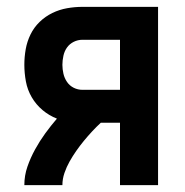

<svg xmlns="http://www.w3.org/2000/svg" viewBox="-20 -540 540 560"><path d="M51 0Q51 -28 60 -54Q69 -80 82.5 -104.5Q96 -129 112 -151Q128 -173 146 -194Q123 -203 104 -219Q85 -235 72.5 -256.5Q60 -278 55.5 -302.5Q51 -327 51 -351Q51 -374 55 -396.5Q59 -419 69 -439.5Q79 -460 95.5 -476Q112 -492 132.5 -502Q153 -512 175.5 -516Q198 -520 221 -520H441V0H330V-182H274Q261 -170 248.5 -156.5Q236 -143 224.5 -129Q213 -115 202.5 -100Q192 -85 183 -69Q174 -53 168 -35.5Q162 -18 162 0ZM221 -278H330V-424H221Q207 -424 195 -418Q183 -412 175.5 -401.5Q168 -391 165 -377.5Q162 -364 162 -351Q162 -338 165 -325Q168 -312 175.5 -301Q183 -290 195 -284Q207 -278 221 -278Z"/></svg>

Font: Iosevka SS08 Regular
Style: Bold
Weight: 700
Monospace: yes
Designer: Belleve Invis
Foundry: Belleve Invis
Version: Version 16.3.4; ttfautohint (v1.8.4)